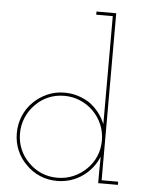

<svg xmlns="http://www.w3.org/2000/svg" viewBox="-54 -793 639 843"><g transform="rotate(5 266.0 -372.0)"><path d="M497 0V-14H424V-750H337V-736H410V-379Q410 -339 410 -319.5Q410 -300 410 -260Q399 -287 381.5 -309.5Q364 -332 341 -349Q317 -365 288.5 -374Q260 -383 229 -383Q188 -383 153 -367.5Q118 -352 92 -326Q65 -300 50 -264Q35 -228 35 -188Q35 -147 50 -112Q65 -77 92 -51Q118 -24 153 -9Q188 6 229 6Q260 6 288.5 -3Q317 -12 341 -29Q364 -45 382 -67.5Q400 -90 411 -117Q411 -101 410.5 -85.5Q410 -70 410 -54V0ZM229 -369Q266 -369 299 -355Q332 -341 357 -316Q382 -291 396 -258Q410 -225 410 -188Q410 -150 396 -117.5Q382 -85 357 -61Q332 -36 299 -22Q266 -8 229 -8Q191 -8 158.5 -22Q126 -36 102 -61Q77 -85 63 -117.5Q49 -150 49 -188Q49 -225 63 -258Q77 -291 102 -316Q126 -341 158.5 -355Q191 -369 229 -369Z"/></g></svg>

Font: Josefin Slab Thin Thin
Style: Regular
Weight: 250
Version: Version 2.000